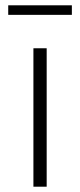

<svg xmlns="http://www.w3.org/2000/svg" viewBox="-20 -704 301 724"><path d="M106 0V-522H156V0ZM11 -648V-684H251V-648Z"/></svg>

Font: Montserrat Light
Style: Regular
Weight: 300
Designer: Julieta Ulanovsky
Foundry: Julieta Ulanovsky
Version: Version 9.000; ttfautohint (v1.8.4.7-5d5b)